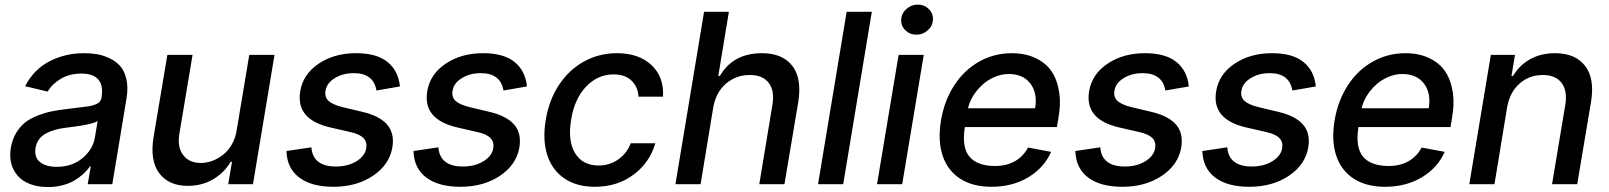

<svg xmlns="http://www.w3.org/2000/svg" viewBox="-20 -777 6790 810"><path d="M183.2 12.1Q130.7 12.1 92.5 -6.9Q54.3 -25.9 35.9 -64.1Q17.4 -102.3 25.9 -154.1Q32 -190 48.8 -217.3Q65.7 -244.7 87.4 -261.4Q109 -278.1 140.1 -290Q171.2 -301.8 198.9 -307.4Q226.6 -312.9 262.4 -317.1Q345.2 -327.1 354 -328.5Q391.7 -335.2 402.3 -350.1Q407 -356.9 408.7 -366.5V-369Q416.2 -415.8 395.1 -441.2Q373.9 -466.6 323.5 -466.6Q273.8 -466.6 236.9 -444.8Q199.9 -422.9 181.1 -390.6L85.9 -413.4Q122.5 -484 188.7 -518.3Q255 -552.6 334.5 -552.6Q363.3 -552.6 389.2 -548.3Q415.1 -544 442.3 -531.1Q469.5 -518.1 487.4 -497.9Q505.3 -477.6 513.3 -442.6Q521.3 -407.7 513.8 -362.2L453.8 0H350.1L362.9 -74.6H358.7Q348 -58.2 332.2 -43.7Q316.4 -29.1 294.9 -16.2Q273.4 -3.2 244.5 4.4Q215.6 12.1 183.2 12.1ZM219.5 -73.2Q283.4 -73.2 327.6 -109.6Q371.8 -146 380.3 -196.7L392 -267Q388.5 -263.8 381.4 -261Q374.3 -258.2 362.9 -255.3Q351.6 -252.5 342.7 -250.7Q333.8 -248.9 318.4 -246.4Q302.9 -244 296 -243.1Q289.1 -242.2 273.4 -240.1Q257.8 -237.9 256.4 -237.9Q231.2 -234.7 211.3 -229Q191.4 -223.4 173.5 -213.8Q155.5 -204.2 144.4 -188.7Q133.2 -173.3 130 -152.7Q123.6 -114.3 148.3 -93.8Q172.9 -73.2 219.5 -73.2Z M978.3 -226.2 1031.6 -545.5H1138.1L1047.2 0H942.8L958.8 -94.5H953.1Q926.5 -48.7 879.3 -20.8Q832 7.1 772.7 7.1Q691.8 7.1 651.8 -46.2Q611.9 -99.4 627.8 -198.5L686.1 -545.5H792.3L736.5 -211.3Q727.6 -155.9 752.8 -122.7Q778.1 -89.5 827.8 -89.5Q850.9 -89.5 874.5 -98Q898.1 -106.5 919.6 -122.9Q941.1 -139.2 957 -166Q973 -192.8 978.3 -226.2Z M1667.3 -412.3 1568.2 -395.2Q1555.8 -468.4 1472.7 -468.4Q1426.5 -468.4 1392.4 -447.4Q1358.3 -426.5 1353.3 -394.2Q1348.7 -367.9 1365.8 -351.7Q1382.8 -335.6 1425.8 -324.9L1509.6 -305Q1582.4 -287.6 1613.6 -250.9Q1644.9 -214.1 1635.3 -155.5Q1622.9 -82 1553.6 -35.5Q1484.4 11 1386.7 11Q1293.7 11 1242 -28.4Q1190.3 -67.8 1188.6 -139.9L1293.7 -155.5Q1296.5 -115.4 1322.4 -95Q1348.4 -74.6 1395.2 -74.6Q1447.1 -74.2 1483.5 -96.6Q1519.9 -119 1525.2 -152Q1529.5 -177.6 1513.8 -194.1Q1498.2 -210.6 1459.9 -219.5L1371.8 -239.7Q1226.2 -273.8 1246.8 -393.1Q1258.9 -464.5 1324.6 -508.5Q1390.3 -552.6 1482.2 -552.6Q1568.9 -552.6 1614.7 -515.6Q1660.5 -478.7 1667.3 -412.3Z M2203.1 -412.3 2104 -395.2Q2091.6 -468.4 2008.5 -468.4Q1962.4 -468.4 1928.3 -447.4Q1894.2 -426.5 1889.2 -394.2Q1884.6 -367.9 1901.6 -351.7Q1918.7 -335.6 1961.6 -324.9L2045.5 -305Q2118.3 -287.6 2149.5 -250.9Q2180.8 -214.1 2171.2 -155.5Q2158.7 -82 2089.5 -35.5Q2020.2 11 1922.6 11Q1829.5 11 1777.9 -28.4Q1726.2 -67.8 1724.4 -139.9L1829.5 -155.5Q1832.4 -115.4 1858.3 -95Q1884.2 -74.6 1931.1 -74.6Q1983 -74.2 2019.4 -96.6Q2055.8 -119 2061.1 -152Q2065.3 -177.6 2049.7 -194.1Q2034.1 -210.6 1995.7 -219.5L1907.7 -239.7Q1762.1 -273.8 1782.7 -393.1Q1794.7 -464.5 1860.4 -508.5Q1926.1 -552.6 2018.1 -552.6Q2104.8 -552.6 2150.6 -515.6Q2196.4 -478.7 2203.1 -412.3Z M2489.7 11Q2411.9 11 2359.9 -25Q2307.9 -61.1 2288.2 -124.6Q2268.5 -188.2 2282.3 -270.2Q2295.5 -353 2337.2 -417.1Q2378.9 -481.2 2442.6 -516.9Q2506.4 -552.6 2582.4 -552.6Q2675.1 -552.6 2728.5 -502.3Q2782 -452.1 2777 -369.3H2673.7Q2671.5 -410.2 2644.4 -436.6Q2617.2 -463.1 2568.9 -463.1Q2501.4 -463.1 2452.4 -411.4Q2403.4 -359.7 2389.6 -272.7Q2374.3 -183.6 2405.9 -131.2Q2437.5 -78.8 2505.3 -78.8Q2551.1 -78.8 2587.4 -103.7Q2623.6 -128.6 2641 -172.6H2744.7Q2720.9 -90.9 2652.5 -40Q2584.2 11 2489.7 11Z M2989 -323.9 2935.7 0H2829.5L2950.3 -727.3H3055L3010.3 -456.7H3017Q3072.8 -552.6 3194.6 -552.6Q3280.5 -552.6 3322.1 -499.8Q3363.6 -447.1 3347.7 -346.9L3289.4 0H3183.2L3238.6 -334.2Q3248.6 -393.8 3223.2 -427.2Q3197.8 -460.6 3143.1 -460.6Q3085.2 -460.6 3042.8 -424.2Q3000.4 -387.8 2989 -323.9Z M3658 -727.3 3537.3 0H3431.1L3551.8 -727.3Z M3680 0 3771 -545.5H3877.1L3786.2 0ZM3845.9 -630.7Q3818.5 -630.7 3799.5 -649.3Q3780.5 -668 3782 -693.9Q3783 -720.2 3803.6 -738.8Q3824.2 -757.5 3851.9 -757.5Q3879.6 -757.5 3898.4 -738.8Q3917.3 -720.2 3915.8 -693.9Q3914.8 -668 3894.2 -649.3Q3873.6 -630.7 3845.9 -630.7Z M4162.6 11Q4083.1 11 4030 -23.6Q3976.9 -58.2 3956.3 -121.6Q3935.7 -185 3949.9 -269.2Q3963.8 -352.3 4005.5 -416.7Q4047.2 -481.2 4110.6 -516.9Q4174 -552.6 4248.9 -552.6Q4287.3 -552.6 4320.1 -543Q4353 -533.4 4381 -512.8Q4409.1 -492.2 4426 -460Q4442.8 -427.9 4449.2 -382.6Q4455.6 -337.4 4445 -278.4L4438.9 -240.8H4050.4Q4036.9 -154.8 4070.1 -115.8Q4103.3 -76.7 4178.3 -76.7Q4225.1 -76.7 4260.7 -96.4Q4296.2 -116.1 4317.1 -154.5L4414.4 -136.4Q4384.6 -68.9 4317.8 -28.9Q4251.1 11 4162.6 11ZM4063.9 -320.3H4346.9Q4357.6 -383.5 4327.1 -424.2Q4296.5 -464.8 4235.1 -464.8Q4204.9 -464.8 4175.8 -452.2Q4146.7 -439.6 4124.3 -419.2Q4101.9 -398.8 4085.8 -372.9Q4069.6 -346.9 4063.9 -320.3Z M4995.4 -412.3 4896.3 -395.2Q4883.9 -468.4 4800.8 -468.4Q4754.6 -468.4 4720.5 -447.4Q4686.4 -426.5 4681.5 -394.2Q4676.8 -367.9 4693.9 -351.7Q4710.9 -335.6 4753.9 -324.9L4837.7 -305Q4910.5 -287.6 4941.8 -250.9Q4973 -214.1 4963.4 -155.5Q4951 -82 4881.7 -35.5Q4812.5 11 4714.8 11Q4621.8 11 4570.1 -28.4Q4518.5 -67.8 4516.7 -139.9L4621.8 -155.5Q4624.6 -115.4 4650.6 -95Q4676.5 -74.6 4723.4 -74.6Q4775.2 -74.2 4811.6 -96.6Q4848 -119 4853.3 -152Q4857.6 -177.6 4842 -194.1Q4826.3 -210.6 4788 -219.5L4699.9 -239.7Q4554.3 -273.8 4574.9 -393.1Q4587 -464.5 4652.7 -508.5Q4718.4 -552.6 4810.4 -552.6Q4897 -552.6 4942.8 -515.6Q4988.6 -478.7 4995.4 -412.3Z M5531.2 -412.3 5432.2 -395.2Q5419.7 -468.4 5336.6 -468.4Q5290.5 -468.4 5256.4 -447.4Q5222.3 -426.5 5217.3 -394.2Q5212.7 -367.9 5229.8 -351.7Q5246.8 -335.6 5289.8 -324.9L5373.6 -305Q5446.4 -287.6 5477.6 -250.9Q5508.9 -214.1 5499.3 -155.5Q5486.9 -82 5417.6 -35.5Q5348.4 11 5250.7 11Q5157.7 11 5106 -28.4Q5054.3 -67.8 5052.6 -139.9L5157.7 -155.5Q5160.5 -115.4 5186.4 -95Q5212.4 -74.6 5259.2 -74.6Q5311.1 -74.2 5347.5 -96.6Q5383.9 -119 5389.2 -152Q5393.5 -177.6 5377.8 -194.1Q5362.2 -210.6 5323.9 -219.5L5235.8 -239.7Q5090.2 -273.8 5110.8 -393.1Q5122.9 -464.5 5188.6 -508.5Q5254.3 -552.6 5346.2 -552.6Q5432.9 -552.6 5478.7 -515.6Q5524.5 -478.7 5531.2 -412.3Z M5823.2 11Q5743.6 11 5690.5 -23.6Q5637.4 -58.2 5616.8 -121.6Q5596.2 -185 5610.4 -269.2Q5624.3 -352.3 5666 -416.7Q5707.7 -481.2 5771.1 -516.9Q5834.5 -552.6 5909.4 -552.6Q5947.8 -552.6 5980.6 -543Q6013.5 -533.4 6041.5 -512.8Q6069.6 -492.2 6086.5 -460Q6103.3 -427.9 6109.7 -382.6Q6116.1 -337.4 6105.5 -278.4L6099.4 -240.8H5710.9Q5697.4 -154.8 5730.6 -115.8Q5763.8 -76.7 5838.8 -76.7Q5885.7 -76.7 5921.2 -96.4Q5956.7 -116.1 5977.6 -154.5L6074.9 -136.4Q6045.1 -68.9 5978.3 -28.9Q5911.6 11 5823.2 11ZM5724.4 -320.3H6007.5Q6018.1 -383.5 5987.6 -424.2Q5957 -464.8 5895.6 -464.8Q5865.4 -464.8 5836.3 -452.2Q5807.2 -439.6 5784.8 -419.2Q5762.4 -398.8 5746.3 -372.9Q5730.1 -346.9 5724.4 -320.3Z M6338.1 -323.9 6284.8 0H6178.6L6269.5 -545.5H6371.4L6356.5 -456.7H6363.3Q6389.9 -501.8 6435.2 -527.2Q6480.5 -552.6 6540.5 -552.6Q6625.4 -552.6 6666.9 -499.3Q6708.5 -446 6692.1 -346.9L6633.9 0H6527.7L6583.5 -334.2Q6593.4 -393.5 6568.2 -427Q6543 -460.6 6488.6 -460.6Q6431.8 -460.6 6390.6 -424.4Q6349.4 -388.1 6338.1 -323.9Z"/></svg>

Font: Karasuma Gothic
Style: Medium Italic
Weight: 500
Italic angle: 9.39998°
Designer: Rasmus Andersson / Ryoko Nishizuka
Foundry: Genbu
Version: Version 1.00